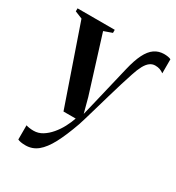

<svg xmlns="http://www.w3.org/2000/svg" viewBox="-196 -635 920 1001"><g transform="rotate(30 264.0 -135.0)"><path d="M109 252Q92.5 252 80.5 249.8Q68.5 247.5 62 244V158.5Q70 161.5 82.5 163.2Q95 165 107.5 165Q135.5 165 160 150Q184.5 135 205.5 110.2Q226.5 85.5 241.8 56.5Q257 27.5 266.5 0H193L32 -466.5L-12.5 -484.5V-502.5H211.5V-484L162 -466.5L267 -130L290.5 -42L310.5 -125L365 -354Q379 -413.5 397.5 -450.5Q416 -487.5 441 -504.8Q466 -522 499 -522Q510.5 -522 521.5 -520.2Q532.5 -518.5 539.5 -514.5V-430Q528 -438.5 516 -442.8Q504 -447 488 -447Q470.5 -447 456 -436.2Q441.5 -425.5 429.2 -403Q417 -380.5 405.5 -345Q395.5 -316 382.8 -274Q370 -232 356.5 -185.8Q343 -139.5 330.8 -97Q318.5 -54.5 309.5 -24.2Q300.5 6 297 16Q268.5 96.5 240.8 148.8Q213 201 181.5 226.5Q150 252 109 252Z"/></g></svg>

Font: Merriweather 144pt SemiBold
Style: Regular
Weight: 600
Version: Version 2.100